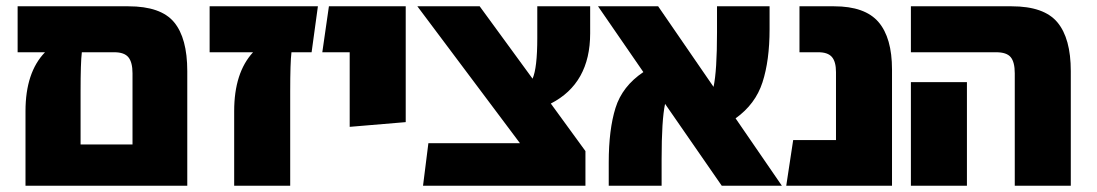

<svg xmlns="http://www.w3.org/2000/svg" viewBox="-20 -590 3486 610"><path d="M388 -570Q491 -570 533 -519.5Q575 -469 575 -364V0H61V-237Q61 -360 123 -424H36V-570ZM236 -131H401V-357Q401 -392 388 -408Q375 -424 343 -424H240Q236 -391 236 -299Z M990 -570 970 -424H906Q902 -391 902 -299V0H724V-237Q724 -359 784 -424H646V-570Z M1091 -187V-424H1004L1025 -570H1269V-202Z M1855 -484Q1855 -325 1730 -261L1840 -110V0H1324L1341 -135H1632L1306 -570H1504L1672 -340Q1687 -374 1687 -469V-570H1855Z M2464 0H2273L2093 -260Q2082 -209 2082 -84V0H1914V-74Q1914 -178 1935.5 -247Q1957 -316 2024 -361L1880 -570H2071L2247 -314Q2258 -365 2258 -487V-570H2425V-497Q2425 -398 2402.5 -328.5Q2380 -259 2317 -214Z M2630 -570Q2728 -570 2771 -520Q2814 -470 2814 -369V0H2478L2500 -145H2636V-361Q2636 -394 2623 -409Q2610 -424 2580 -424H2520V-570Z M3204 0V-357Q3204 -393 3191 -408.5Q3178 -424 3145 -424H2874V-570H3194Q3297 -570 3339.5 -519Q3382 -468 3382 -364V0ZM2874 0V-329H3052V0Z"/></svg>

Font: FiraGO ExtraBold
Style: Regular
Weight: 800
Designer: bBox Type
Foundry: bBox Type GmbH
Version: Version 1.001;PS 001.001;hotconv 1.0.88;makeotf.lib2.5.64775